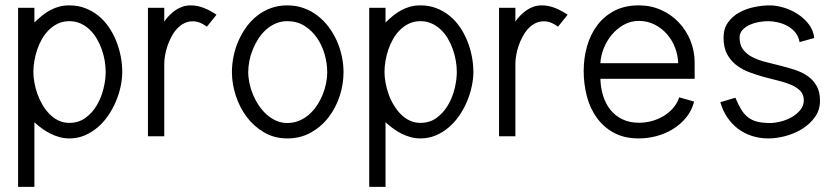

<svg xmlns="http://www.w3.org/2000/svg" viewBox="-20 -518 3186 730"><path d="M48.8 192.4V-488.3H110.8V-432.6Q125 -446.3 139.6 -458.3Q154.3 -470.2 170.4 -479Q186.5 -487.8 204.6 -492.7Q222.7 -497.6 243.7 -497.6Q276.9 -497.6 304.4 -486.8Q332 -476.1 354.5 -457.8Q377 -439.5 393.8 -414.8Q410.6 -390.1 421.9 -362.1Q433.1 -334 439 -304Q444.8 -273.9 444.8 -244.6Q444.8 -217.8 438.5 -188.5Q432.1 -159.2 420.2 -131.1Q408.2 -103 390.6 -77.6Q373 -52.2 350.6 -33.2Q328.1 -14.2 301.3 -2.9Q274.4 8.3 243.7 8.3Q224.6 8.3 206.5 3.4Q188.5 -1.5 171.9 -9.8Q155.3 -18.1 139.9 -29.3Q124.5 -40.5 110.8 -53.2V192.4ZM381.8 -244.6Q381.8 -264.6 378.2 -286.6Q374.5 -308.6 366.9 -330.1Q359.4 -351.6 347.9 -371.1Q336.4 -390.6 321 -405.3Q305.7 -419.9 286.4 -428.7Q267.1 -437.5 243.7 -437.5Q220.2 -437.5 201.2 -428.7Q182.1 -419.9 166.7 -405Q151.4 -390.1 140.1 -370.6Q128.9 -351.1 121.6 -329.6Q114.3 -308.1 110.6 -286.1Q106.9 -264.2 106.9 -244.6Q106.9 -225.6 110.8 -203.9Q114.7 -182.1 122.3 -160.6Q129.9 -139.2 141.6 -119.4Q153.3 -99.6 168.5 -84.2Q183.6 -68.8 202.4 -59.8Q221.2 -50.8 243.7 -50.8Q278.8 -50.8 304.9 -69.8Q331.1 -88.9 348.1 -117.9Q365.2 -147 373.5 -180.9Q381.8 -214.8 381.8 -244.6Z M766.6 -416.5Q755.4 -425.3 741.5 -431.2Q727.5 -437 712.9 -437Q694.8 -437 679.7 -429.2Q664.6 -421.4 652.6 -408.2Q640.6 -395 631.6 -377.9Q622.6 -360.8 616.5 -342.8Q610.4 -324.7 607.4 -306.6Q604.5 -288.6 604.5 -273.4V0H542.5V-488.3H604.5V-436Q613.3 -448.7 624 -459.7Q634.8 -470.7 647.2 -479.2Q659.7 -487.8 674.1 -492.7Q688.5 -497.6 704.6 -497.6Q731 -497.6 755.9 -487.5Q780.8 -477.5 803.2 -461.9Z M1286.1 -243.7Q1286.1 -197.8 1271.5 -152.8Q1256.8 -107.9 1229.2 -72Q1201.7 -36.1 1161.9 -13.9Q1122.1 8.3 1072.3 8.3Q1023.4 8.3 984.4 -14.4Q945.3 -37.1 918.2 -73.2Q891.1 -109.4 876.5 -154.3Q861.8 -199.2 861.8 -243.7Q861.8 -273.9 868.2 -304.7Q874.5 -335.4 887 -363.5Q899.4 -391.6 917.2 -416Q935.1 -440.4 958.5 -458.7Q981.9 -477.1 1010.5 -487.3Q1039.1 -497.6 1072.3 -497.6Q1105.5 -497.6 1134.3 -487.3Q1163.1 -477.1 1187 -458.7Q1210.9 -440.4 1229.2 -416Q1247.6 -391.6 1260.3 -363.5Q1272.9 -335.4 1279.5 -304.7Q1286.1 -273.9 1286.1 -243.7ZM1224.1 -243.7Q1224.1 -276.9 1214.4 -311.3Q1204.6 -345.7 1185.3 -373.8Q1166 -401.9 1137.7 -419.7Q1109.4 -437.5 1072.3 -437.5Q1048.8 -437.5 1028.8 -429Q1008.8 -420.4 992.2 -405.8Q975.6 -391.1 962.9 -371.6Q950.2 -352.1 941.4 -330.6Q932.6 -309.1 928.2 -286.6Q923.8 -264.2 923.8 -243.7Q923.8 -223.6 928.5 -201.4Q933.1 -179.2 942.1 -157.7Q951.2 -136.2 964.4 -116.7Q977.5 -97.2 993.9 -82.5Q1010.3 -67.9 1030 -59.1Q1049.8 -50.3 1072.3 -50.3Q1095.7 -50.3 1116.2 -58.6Q1136.7 -66.9 1153.6 -81.3Q1170.4 -95.7 1183.6 -115Q1196.8 -134.3 1205.8 -155.8Q1214.8 -177.2 1219.5 -199.7Q1224.1 -222.2 1224.1 -243.7Z M1383.8 192.4V-488.3H1445.8V-432.6Q1460 -446.3 1474.6 -458.3Q1489.3 -470.2 1505.4 -479Q1521.5 -487.8 1539.6 -492.7Q1557.6 -497.6 1578.6 -497.6Q1611.8 -497.6 1639.4 -486.8Q1667 -476.1 1689.5 -457.8Q1711.9 -439.5 1728.8 -414.8Q1745.6 -390.1 1756.8 -362.1Q1768.1 -334 1773.9 -304Q1779.8 -273.9 1779.8 -244.6Q1779.8 -217.8 1773.4 -188.5Q1767.1 -159.2 1755.1 -131.1Q1743.2 -103 1725.6 -77.6Q1708 -52.2 1685.5 -33.2Q1663.1 -14.2 1636.2 -2.9Q1609.4 8.3 1578.6 8.3Q1559.6 8.3 1541.5 3.4Q1523.4 -1.5 1506.8 -9.8Q1490.2 -18.1 1474.9 -29.3Q1459.5 -40.5 1445.8 -53.2V192.4ZM1716.8 -244.6Q1716.8 -264.6 1713.1 -286.6Q1709.5 -308.6 1701.9 -330.1Q1694.3 -351.6 1682.9 -371.1Q1671.4 -390.6 1656 -405.3Q1640.6 -419.9 1621.3 -428.7Q1602.1 -437.5 1578.6 -437.5Q1555.2 -437.5 1536.1 -428.7Q1517.1 -419.9 1501.7 -405Q1486.3 -390.1 1475.1 -370.6Q1463.9 -351.1 1456.5 -329.6Q1449.2 -308.1 1445.6 -286.1Q1441.9 -264.2 1441.9 -244.6Q1441.9 -225.6 1445.8 -203.9Q1449.7 -182.1 1457.3 -160.6Q1464.8 -139.2 1476.6 -119.4Q1488.3 -99.6 1503.4 -84.2Q1518.6 -68.8 1537.4 -59.8Q1556.2 -50.8 1578.6 -50.8Q1613.8 -50.8 1639.9 -69.8Q1666 -88.9 1683.1 -117.9Q1700.2 -147 1708.5 -180.9Q1716.8 -214.8 1716.8 -244.6Z M2101.6 -416.5Q2090.3 -425.3 2076.4 -431.2Q2062.5 -437 2047.9 -437Q2029.8 -437 2014.6 -429.2Q1999.5 -421.4 1987.5 -408.2Q1975.6 -395 1966.6 -377.9Q1957.5 -360.8 1951.4 -342.8Q1945.3 -324.7 1942.4 -306.6Q1939.5 -288.6 1939.5 -273.4V0H1877.4V-488.3H1939.5V-436Q1948.2 -448.7 1959 -459.7Q1969.7 -470.7 1982.2 -479.2Q1994.6 -487.8 2009 -492.7Q2023.4 -497.6 2039.6 -497.6Q2065.9 -497.6 2090.8 -487.5Q2115.7 -477.5 2138.2 -461.9Z M2619.1 -131.8Q2610.4 -97.7 2589.1 -71.5Q2567.9 -45.4 2539.1 -27.6Q2510.3 -9.8 2476.6 -0.7Q2442.9 8.3 2408.7 8.3Q2353.5 8.3 2314 -13.2Q2274.4 -34.7 2248.8 -70.6Q2223.1 -106.4 2211.2 -152.6Q2199.2 -198.7 2199.2 -248.5Q2199.2 -297.9 2212.2 -342.8Q2225.1 -387.7 2251 -422.1Q2276.9 -456.5 2316.2 -477.1Q2355.5 -497.6 2408.7 -497.6Q2454.6 -497.6 2493.4 -480.2Q2532.2 -462.9 2560.5 -433.1Q2588.9 -403.3 2605 -363.8Q2621.1 -324.2 2621.1 -279.8V-218.3H2262.7Q2263.7 -184.1 2273.2 -153.6Q2282.7 -123 2301 -100.3Q2319.3 -77.6 2346.4 -64.5Q2373.5 -51.3 2409.2 -51.3Q2433.6 -51.3 2457.5 -57.6Q2481.4 -64 2502 -76.2Q2522.5 -88.4 2538.6 -106.4Q2554.7 -124.5 2562.5 -147.9ZM2558.6 -277.8Q2557.6 -308.6 2546.4 -337.4Q2535.2 -366.2 2515.4 -388.7Q2495.6 -411.1 2468.5 -424.8Q2441.4 -438.5 2408.7 -438.5Q2377.9 -438.5 2351.8 -423.8Q2325.7 -409.2 2306.4 -386.2Q2287.1 -363.3 2275.6 -334.5Q2264.2 -305.7 2262.7 -277.8Z M3020 -357.9Q3016.6 -378.9 3004.4 -394Q2992.2 -409.2 2975.1 -418.7Q2958 -428.2 2938.2 -432.9Q2918.5 -437.5 2899.9 -437.5Q2886.2 -437.5 2867.7 -434.6Q2849.1 -431.6 2832.3 -424.3Q2815.4 -417 2803.7 -405Q2792 -393.1 2792 -375Q2792 -347.2 2805.2 -329.8Q2818.4 -312.5 2839.8 -301.3Q2861.3 -290 2888.7 -283Q2916 -275.9 2944.8 -268.8Q2973.6 -261.7 3001 -252.9Q3028.3 -244.1 3049.8 -229.5Q3071.3 -214.8 3084.5 -192.1Q3097.7 -169.4 3097.7 -134.8Q3097.7 -99.6 3078.4 -72.8Q3059.1 -45.9 3029.8 -27.8Q3000.5 -9.8 2966.3 -0.7Q2932.1 8.3 2901.9 8.3Q2868.2 8.3 2838.9 -1.2Q2809.6 -10.7 2786.1 -28.3Q2762.7 -45.9 2745.4 -71.5Q2728 -97.2 2718.8 -129.4L2775.9 -146.5Q2787.1 -120.1 2798.1 -101.8Q2809.1 -83.5 2824 -72Q2838.9 -60.5 2859.1 -55.4Q2879.4 -50.3 2908.7 -50.3Q2926.3 -50.3 2948.5 -55.9Q2970.7 -61.5 2990 -72.5Q3009.3 -83.5 3022.7 -99.6Q3036.1 -115.7 3036.1 -136.7Q3036.1 -158.7 3022.9 -172.4Q3009.8 -186 2988.3 -195.3Q2966.8 -204.6 2939.5 -211.2Q2912.1 -217.8 2883.5 -225.6Q2855 -233.4 2827.6 -243.9Q2800.3 -254.4 2778.8 -271.2Q2757.3 -288.1 2744.1 -313Q2731 -337.9 2731 -375Q2731 -409.2 2747.8 -432.6Q2764.6 -456.1 2790.8 -470.5Q2816.9 -484.9 2847.9 -491.2Q2878.9 -497.6 2906.7 -497.6Q2932.1 -497.6 2960.9 -488.8Q2989.7 -480 3014.4 -463.6Q3039.1 -447.3 3056.2 -424.3Q3073.2 -401.4 3075.7 -373.5Z"/></svg>

Font: SengPathom
Style: Regular
Weight: 400
Designer: John M. Durdin
Foundry: Lao Script for Windows
Version: Version 1.300